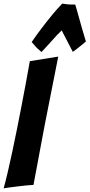

<svg xmlns="http://www.w3.org/2000/svg" viewBox="-26 -1036 492 1055"><path d="M-6 -1Q6 -44 18 -96.5Q30 -149 42.5 -206.5Q55 -264 66.5 -323Q78 -382 89 -437Q114 -565 138 -700L294 -725Q268 -591 242 -462Q231 -407 219.5 -348Q208 -289 197.5 -231Q187 -173 176.5 -118.5Q166 -64 158 -20Q149 -20 123 -17.5Q97 -15 69 -11.5Q41 -8 18.5 -5Q-4 -2 -6 -1ZM202 -750Q189 -761 179 -770.5Q169 -780 163 -788Q154 -797 148 -805Q176 -846 206 -885Q231 -918 260.5 -954Q290 -990 316 -1016Q355 -1010 370.5 -1011Q386 -1012 388 -1010Q396 -983 405.5 -948Q415 -913 424 -882Q435 -845 446 -808Q434 -798 422 -788Q412 -779 399 -769.5Q386 -760 374 -751L313 -869Q302 -859 287 -843Q272 -827 257 -810Q242 -793 227 -777Q212 -761 202 -750Z"/></svg>

Font: Bangers
Style: Regular
Weight: 400
Designer: vernon adams
Foundry: Vernon Adams
Version: Version 2.000